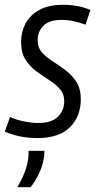

<svg xmlns="http://www.w3.org/2000/svg" viewBox="-36 -566 397 801"><path d="M-16 -17 6 -78Q29 -67 61.5 -60Q94 -53 125 -53Q180 -53 206 -79.5Q232 -106 232 -143Q232 -174 214 -194.5Q196 -215 169 -232Q142 -249 115 -269Q88 -289 70 -317.5Q52 -346 52 -391Q52 -433 70.5 -468Q89 -503 128 -524.5Q167 -546 227 -546Q260 -546 290.5 -540Q321 -534 341 -524L321 -463Q300 -471 273.5 -477Q247 -483 221 -483Q169 -483 145 -458.5Q121 -434 121 -398Q121 -368 139 -347.5Q157 -327 184 -310Q211 -293 238 -272.5Q265 -252 283 -224Q301 -196 301 -152Q301 -79 255 -34.5Q209 10 121 10Q79 10 45 2.5Q11 -5 -16 -17ZM83 63H149Q150 74 148 89Q142 125 127.5 156Q113 187 92 215H36Q56 182 67 152.5Q78 123 82 94Q84 77 83 63Z"/></svg>

Font: Georama SemiCondensed
Style: Italic
Weight: 400
Width: 4
Italic angle: -9°
Designer: Jean-Baptiste Levee
Foundry: Production Type
Version: Version 1.000